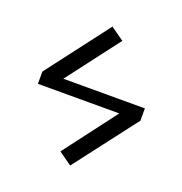

<svg xmlns="http://www.w3.org/2000/svg" viewBox="-118 -684 805 847"><g transform="rotate(20 284.5 -260.0)"><path d="M525.4 -290V-232.4L301.8 59.6L240.2 15.6L426.8 -230.5H44.9V-288.1L267.6 -580.1L330.1 -536.1L142.6 -290Z"/></g></svg>

Font: Gen Shin Gothic Normal
Style: Regular
Weight: 300
Designer: [Source Han Sans]
Ryoko NISHIZUKA  (kana & ideographs); Paul D. Hunt (Latin, Greek & Cyrillic); Wenlong ZHANG  (bopomofo
Version: Version 1.002.20150607